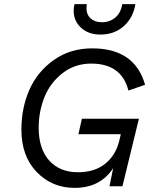

<svg xmlns="http://www.w3.org/2000/svg" viewBox="-20 -905 747 933"><path d="M468 -737Q410 -737 374 -770Q338 -803 338 -853Q338 -870 342 -885H402Q400 -873 400 -867Q400 -834 420.5 -815.5Q441 -797 475 -797Q513 -797 540 -819.5Q567 -842 574 -885H638Q627 -818 581 -777.5Q535 -737 468 -737ZM361 -253 378 -328H655L575 0H512L530 -88Q467 8 343 8Q233 8 158.5 -69Q84 -146 84 -275Q84 -380 122.5 -468Q161 -556 241 -613Q321 -670 428 -670Q635 -670 685 -493L604 -465Q571 -596 423 -596Q344 -596 284 -549.5Q224 -503 196 -433Q168 -363 168 -284Q168 -182 219 -125Q270 -68 359 -68Q440 -68 491.5 -109.5Q543 -151 560 -223L567 -253Z"/></svg>

Font: Elaine Sans
Style: Italic
Weight: 400
Italic angle: -13°
Designer: Wei Huang
Foundry: Wei Huang
Version: Version 2.001;December 24, 2019;FontCreator 12.0.0.2547 64-b